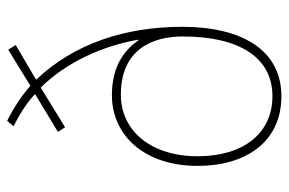

<svg xmlns="http://www.w3.org/2000/svg" viewBox="-155 -642 807 537"><g transform="rotate(-90 248.5 -373.5)"><path d="M179 -757 164 -739C196 -723 230 -702 254 -679L148 -615L161 -595L272 -663C343 -592 389 -489 406 -390H404C378 -428 333 -464 251 -464C138 -464 53 -373 53 -224C53 -92 118 10 248 10C376 10 442 -99 442 -267C442 -425 396 -569 294 -676L391 -733L378 -754L277 -692C251 -715 219 -737 179 -757ZM252 -439C377 -439 415 -353 415 -266C415 -106 355 -15 248 -15C145 -15 80 -95 80 -224C80 -357 153 -439 252 -439Z"/></g></svg>

Font: Noto Sans Gujarati SemiCondensed Thin
Style: Regular
Weight: 100
Width: 4
Designer: Jelle Bosma - Monotype Design Team, Universal Thirst
Foundry: Monotype Imaging Inc.
Version: Version 2.106